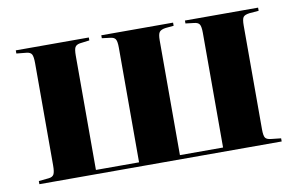

<svg xmlns="http://www.w3.org/2000/svg" viewBox="-60 -625 1132 732"><g transform="rotate(-10 505.5 -259.0)"><path d="M38.1 0V-12.2L77.1 -16.1Q91.8 -17.6 96.9 -26.9Q102.1 -36.1 102.1 -62V-457Q102.1 -482.9 96.9 -491.7Q91.8 -500.5 77.1 -502L38.1 -505.9V-518.1H320.8V-506.8L283.2 -502Q269.5 -499.5 264.6 -491Q259.8 -482.4 259.8 -458V-16.1H426.8V-460Q426.8 -484.4 421.4 -492.9Q416 -501.5 399.9 -502.9L369.1 -506.8V-518.1H647V-505.9L615.2 -502.9Q597.7 -500.5 591.3 -492.4Q585 -484.4 585 -460V-16.1H752V-460Q752 -484.4 746.6 -492.9Q741.2 -501.5 725.1 -502.9L692.9 -506.8V-518.1H976.1V-505.9L939.9 -502.9Q921.4 -500.5 915.8 -492.7Q910.2 -484.9 910.2 -460V-58.1Q910.2 -33.7 915.8 -25.6Q921.4 -17.6 939.9 -16.1L976.1 -12.2V0Z"/></g></svg>

Font: Display Regular
Style: Bold
Weight: 700
Designer: Latin by Veronika Burian and Jose Scaglione. Greek by Irene Vlachou. Cyrillic by Vera Evstafieva.
Foundry: TypeTogether
Version: Version 3.002